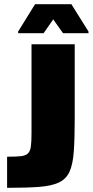

<svg xmlns="http://www.w3.org/2000/svg" viewBox="-20 -900 444 920"><path d="M14 0V-149Q55 -149 79 -151.5Q103 -154 114 -165Q125 -176 128 -198.5Q131 -221 131 -261V-688H338V-328Q338 -234 333.5 -173Q329 -112 313 -77Q297 -42 262 -25.5Q227 -9 167 -4.5Q107 0 14 0ZM67 -741V-749L148 -880H322L404 -749V-741H282L235 -807L189 -741Z"/></svg>

Font: Saira SemiCondensed Black
Style: Regular
Weight: 900
Width: 4
Designer: Hector Gatti with collaboration of the Omnibus-Type team
Foundry: Omnibus-Type
Version: Version 1.101